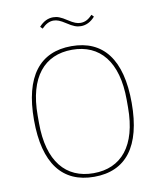

<svg xmlns="http://www.w3.org/2000/svg" viewBox="-96 -957 871 1045"><g transform="rotate(-10 340.0 -435.0)"><path d="M340 12C165 12 70 -108 70 -349C70 -590 165 -710 340 -710C515 -710 610 -590 610 -349C610 -108 515 12 340 12ZM340 -8C493 -8 586 -116 586 -328V-370C586 -582 493 -690 340 -690C187 -690 94 -582 94 -370V-328C94 -116 187 -8 340 -8ZM411 -808C388 -808 369 -815 334 -838C305 -857 287 -864 268 -864C245 -864 224 -853 203 -831L191 -843C214 -869 240 -882 269 -882C292 -882 311 -875 346 -852C375 -833 393 -826 412 -826C436 -826 456 -836 477 -859L489 -847C466 -821 440 -808 411 -808Z"/></g></svg>

Font: Plexus Sans Thin
Style: Regular
Weight: 250
Version: Version 2.001;PS 002.001;hotconv 1.0.70;makeotf.lib2.5.58329